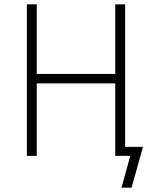

<svg xmlns="http://www.w3.org/2000/svg" viewBox="-20 -725 728 893"><path d="M545 148 586 0H517V-42H645L592 148ZM105 0V-705H151V-381H516V-705H562V0H516V-337H151V0Z"/></svg>

Font: Nunito Sans 7pt Condensed ExtraLight
Style: Regular
Weight: 250
Width: 3
Designer: Vernon Adams
Foundry: Vernon Adams
Version: Version 3.101;gftools[0.9.27]